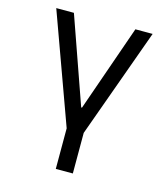

<svg xmlns="http://www.w3.org/2000/svg" viewBox="-110 -627 801 914"><g transform="rotate(15 290.0 -170.0)"><path d="M250 200H334V0L529 -540H444L295 -114H291L141 -540H54L250 0Z"/></g></svg>

Font: CommitMono-dimboump
Style: Regular
Weight: 400
Monospace: yes
Designer: Eigil Nikolajsen
Foundry: Eigil Nikolajsen
Version: Version 1.143